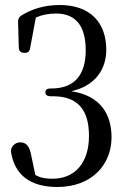

<svg xmlns="http://www.w3.org/2000/svg" viewBox="-20 -743 492 766"><path d="M209 3C346 3 425 -86 425 -195C425 -287 381 -362 264 -379C360 -400 404 -467 404 -544C404 -651 342 -723 218 -723C158 -723 106 -707 65 -681C56 -675 52 -667 52 -657L55 -552C55 -540 64 -532 76 -532H79C91 -532 98 -538 100 -550L123 -673C148 -684 173 -689 203 -689C287 -689 322 -634 322 -542C322 -443 276 -390 185 -390H181C168 -390 161 -384 161 -375C161 -365 168 -359 181 -359H191C293 -359 335 -302 335 -201C335 -90 276 -30 190 -30C162 -30 142 -33 121 -45L105 -121C98 -160 85 -175 61 -175C47 -175 35 -168 28 -156C23 -148 23 -141 25 -131C40 -48 97 3 209 3Z"/></svg>

Font: 寒蝉锦书宋 CompactLight
Style: Bold
Weight: 400
Width: 4
Designer: 寒蝉锦书宋{Warren} 思源宋体{Ryoko NISHIZUKA 西塚涼子 (kana & ideographs); Frank Grießhammer (Latin, Greek & Cyrillic); Wenlong ZHANG 
Foundry: Adobe & ChillType
Version: Version 2.000;Glyphs 3.1.1 (3135)